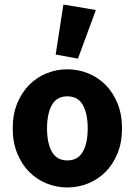

<svg xmlns="http://www.w3.org/2000/svg" viewBox="-20 -813 593 845"><path d="M276 12Q229 12 185.5 -5.5Q142 -23 109 -56Q76 -89 56 -137.5Q36 -186 36 -248Q36 -310 56 -358.5Q76 -407 109 -440Q142 -473 185.5 -490.5Q229 -508 276 -508Q324 -508 367.5 -490.5Q411 -473 444 -440Q477 -407 497 -358.5Q517 -310 517 -248Q517 -186 497 -137.5Q477 -89 444 -56Q411 -23 367.5 -5.5Q324 12 276 12ZM276 -107Q323 -107 344.5 -145Q366 -183 366 -248Q366 -313 344.5 -351Q323 -389 276 -389Q230 -389 208.5 -351Q187 -313 187 -248Q187 -183 208.5 -145Q230 -107 276 -107ZM225 -573 259 -793 402 -769 323 -555Z"/></svg>

Font: Font
Style: ¶
Weight: 700
Designer: Paul D. Hunt
Foundry: Adobe Systems Incorporated
Version: Version 3.000